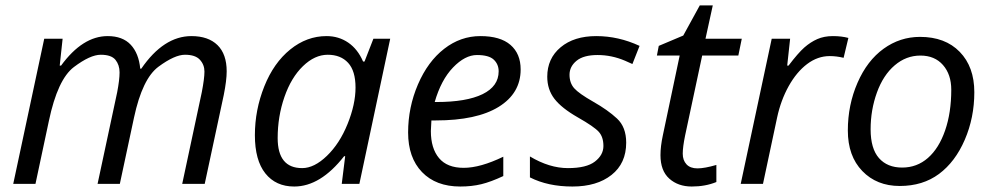

<svg xmlns="http://www.w3.org/2000/svg" viewBox="-20 -678 3660 708"><path d="M686 -544.9Q748 -544.9 782 -511.7Q815.9 -478.5 815.9 -415Q815.9 -381.8 805.2 -328.1L734.9 0H651.9L724.1 -337.9Q733.9 -388.7 733.9 -414.1Q733.9 -439.5 717 -457.8Q700.2 -476.1 662.1 -476.1Q624 -476.1 564.5 -432.1Q504.9 -388.2 474.1 -244.1L421.9 0H339.8L412.1 -337.9Q420.9 -383.8 420.9 -411.1Q420.9 -438.5 405.8 -457.3Q390.6 -476.1 351.6 -476.1Q312.5 -476.1 252.4 -430.7Q192.4 -385.3 160.2 -231.9L110.8 0H28.8L143.1 -535.2H210.9L200.2 -436H205.1Q284.7 -544.9 377 -544.9Q432.1 -544.9 461.9 -513.2Q491.7 -481.4 497.1 -424.8H501Q583.5 -544.9 686 -544.9Z M1003.9 -168.9Q1003.9 -58.1 1094.2 -58.1Q1138.7 -58.1 1185.5 -103.3Q1232.4 -148.4 1261.7 -220.9Q1291 -293.5 1291 -355Q1291 -416.5 1263.7 -446.3Q1236.3 -476.1 1188.5 -476.1Q1140.6 -476.1 1097.2 -434.1Q1053.7 -392.1 1028.8 -320.3Q1003.9 -248.5 1003.9 -168.9ZM1184.1 -544.9Q1229 -544.9 1264.2 -520.8Q1299.3 -496.6 1318.8 -451.2H1324.2L1356.9 -535.2H1418.9L1305.2 0H1240.2L1252.9 -102.1H1249Q1161.6 9.8 1064.9 9.8Q997.1 9.8 958.5 -38.6Q919.9 -86.9 919.9 -179.7Q919.9 -272.5 954.6 -359.4Q989.3 -446.3 1050.3 -495.6Q1111.3 -544.9 1184.1 -544.9Z M1583 -301.8H1588.9Q1700.2 -301.8 1759.5 -330.8Q1818.8 -359.9 1818.8 -415Q1818.8 -440.9 1800.8 -458Q1782.7 -475.1 1738.8 -475.1Q1694.8 -475.1 1650.6 -429.2Q1606.4 -383.3 1583 -301.8ZM1835.9 -100.1V-28.8Q1790 -7.3 1754.9 1.2Q1719.7 9.8 1677.2 9.8Q1587.4 9.8 1536.1 -43.5Q1484.9 -96.7 1484.9 -189.5Q1484.9 -282.2 1521.2 -366.7Q1557.6 -451.2 1617.9 -498Q1678.2 -544.9 1751.5 -544.9Q1824.7 -544.9 1862.3 -512.5Q1899.9 -480 1899.9 -421.9Q1899.9 -334 1818.8 -283.9Q1737.8 -233.9 1586.9 -233.9H1570.8L1568.8 -194.8Q1568.8 -130.9 1598.9 -95Q1628.9 -59.1 1689.9 -59.1Q1751 -59.1 1835.9 -100.1Z M1998 -395Q1998 -462.4 2047.4 -503.7Q2096.7 -544.9 2178.7 -544.9Q2260.7 -544.9 2338.4 -508.8L2312 -441.9L2284.7 -454.1Q2235.4 -475.1 2183.6 -475.1Q2131.8 -475.1 2106 -453.9Q2080.1 -432.6 2080.1 -402.3Q2080.1 -372.1 2097.4 -352.5Q2114.7 -333 2168 -302.7Q2221.2 -272.5 2255.1 -241Q2289.1 -209.5 2289.1 -151.9Q2289.1 -75.7 2235.1 -33Q2181.2 9.8 2090.8 9.8Q2000.5 9.8 1934.1 -23.9V-101.1Q2005.9 -58.1 2074.2 -58.1Q2142.6 -58.1 2173.8 -82.3Q2205.1 -106.4 2205.1 -139.6Q2205.1 -172.9 2188 -191.9Q2170.9 -210.9 2110.8 -245.1Q2050.8 -279.3 2024.4 -313.7Q1998 -348.1 1998 -395Z M2415.5 -106Q2415.5 -138.2 2424.3 -179.2L2486.3 -473.1H2402.3L2409.2 -508.8L2499.5 -546.9L2560.5 -658.2H2608.4L2581.5 -535.2H2715.3L2702.6 -473.1H2569.3L2506.3 -178.2Q2497.6 -135.7 2497.6 -111.3Q2497.6 -86.9 2511.5 -72Q2525.4 -57.1 2551.8 -57.1Q2578.1 -57.1 2621.6 -69.8V-6.8Q2581.1 9.8 2530.8 9.8Q2480.5 9.8 2448 -19.3Q2415.5 -48.3 2415.5 -106Z M3108.4 -538.1 3090.8 -464.8Q3064.9 -471.2 3039.6 -471.2Q2995.1 -471.2 2956.3 -441.9Q2917.5 -412.6 2888.4 -360.6Q2859.4 -308.6 2845.7 -245.1L2793.5 0H2711.4L2825.7 -535.2H2893.6L2882.8 -436H2887.7Q2922.9 -482.4 2945.8 -502.7Q2968.8 -522.9 2993.9 -533.9Q3019 -544.9 3051.3 -544.9Q3083.5 -544.9 3108.4 -538.1Z M3487.8 -347.2Q3487.8 -403.3 3457.3 -438.2Q3426.8 -473.1 3374 -473.1Q3321.3 -473.1 3279.1 -437Q3236.8 -400.9 3213.6 -336.7Q3190.4 -272.5 3190.4 -201.2Q3190.4 -129.9 3221.2 -95Q3252 -60.1 3306.6 -60.1Q3361.3 -60.1 3401.9 -95.7Q3442.4 -131.3 3465.1 -197Q3487.8 -262.7 3487.8 -347.2ZM3372.6 -542Q3465.3 -542 3519 -486.8Q3572.8 -431.6 3572.8 -337.9Q3572.8 -244.1 3537.6 -162.6Q3502.4 -81.1 3442.6 -36.6Q3382.8 7.8 3297.9 7.8Q3212.9 7.8 3159.7 -47.4Q3106.4 -102.5 3106.4 -196.8Q3106.4 -291 3142.1 -372.8Q3177.7 -454.6 3238.3 -498.3Q3298.8 -542 3372.6 -542Z"/></svg>

Font: OpenSans-Italic
Style: Italic
Weight: 400
Italic angle: -12°
Foundry: Ascender Corporation
Version: Version 1.10